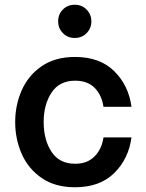

<svg xmlns="http://www.w3.org/2000/svg" viewBox="-20 -781 614 809"><path d="M44 -267Q44 -338 71.5 -400.5Q99 -463 155.5 -502Q212 -541 296 -541Q401 -541 461.5 -481Q522 -421 534 -331H416Q409 -380 379 -410.5Q349 -441 297 -441Q230 -441 197 -390.5Q164 -340 164 -267Q164 -192 197 -141.5Q230 -91 297 -91Q348 -91 378.5 -122Q409 -153 416 -202H534Q522 -112 461.5 -52Q401 8 296 8Q212 8 155.5 -31Q99 -70 71.5 -132.5Q44 -195 44 -267ZM245 -741Q265 -761 295 -761Q325 -761 345 -740.5Q365 -720 365 -691Q365 -662 345 -641.5Q325 -621 295 -621Q265 -621 245 -641.5Q225 -662 225 -691Q225 -721 245 -741Z"/></svg>

Font: Lopes Sans SemiBold
Style: Regular
Weight: 600
Designer: Gabriel Lam, Diego Maldonado
Foundry: TypeRant, Foresti Design
Version: Version 4.000